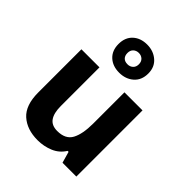

<svg xmlns="http://www.w3.org/2000/svg" viewBox="-232 -974 1120 1120"><g transform="rotate(45 328.5 -413.5)"><path d="M579 -546V0H465L445 -70H437Q411 -28 365.5 -9Q320 10 269 10Q181 10 128 -37.5Q75 -85 75 -190V-546H224V-227Q224 -169 245 -139Q266 -109 312 -109Q380 -109 405 -155.5Q430 -202 430 -289V-546ZM327 -605Q273 -605 239.5 -636Q206 -667 206 -721Q206 -775 239.5 -806Q273 -837 327 -837Q379 -837 415 -806Q451 -775 451 -722Q451 -667 415.5 -636Q380 -605 327 -605ZM327 -674Q347 -674 360.5 -686.5Q374 -699 374 -721Q374 -743 360.5 -755.5Q347 -768 327 -768Q307 -768 293.5 -755.5Q280 -743 280 -721Q280 -699 292 -686.5Q304 -674 327 -674Z"/></g></svg>

Font: Noto Sans Bengali UI
Style: Bold
Weight: 700
Designer: Jelle Bosma - Monotype Design Team
Foundry: Monotype Imaging Inc.
Version: Version 2.003; ttfautohint (v1.8.4.7-5d5b)